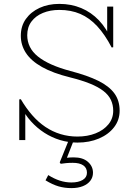

<svg xmlns="http://www.w3.org/2000/svg" viewBox="-20 -720 714 987"><path d="M378 13Q332 13 289 0Q246 -13 208 -37.5Q170 -62 139 -96.5Q108 -131 87 -174L110 -163V0H79V-209L87 -210Q114 -164 145.5 -128Q177 -92 213.5 -67.5Q250 -43 291.5 -30.5Q333 -18 378 -18Q430 -18 471.5 -34.5Q513 -51 537.5 -81Q562 -111 562 -151Q562 -181 550 -206.5Q538 -232 511.5 -252.5Q485 -273 443 -290Q401 -307 341 -322Q252 -344 196 -375.5Q140 -407 113.5 -447.5Q87 -488 87 -536Q87 -586 113 -622.5Q139 -659 183.5 -679.5Q228 -700 285 -700Q346 -700 397.5 -678.5Q449 -657 488.5 -615.5Q528 -574 554 -513L531 -519V-686H562V-477L554 -476Q519 -543 479.5 -585.5Q440 -628 392.5 -648.5Q345 -669 285 -669Q238 -669 200.5 -653.5Q163 -638 141.5 -609Q120 -580 120 -539Q120 -507 133.5 -479.5Q147 -452 175 -429.5Q203 -407 244.5 -388.5Q286 -370 342 -355Q430 -332 485.5 -304.5Q541 -277 568 -240Q595 -203 595 -151Q595 -103 566.5 -66Q538 -29 489 -8Q440 13 378 13ZM347 247Q312 247 281 238Q250 229 214 207L228 180Q258 199 287.5 208.5Q317 218 347 218Q383 218 405 205Q427 192 427 168Q427 143 408 130Q389 117 354 117Q335 117 320 118.5Q305 120 292 122L287 115L334 -1H360L324 91Q332 90 340.5 89.5Q349 89 359 89Q406 89 432 112Q458 135 458 168Q458 191 444.5 209Q431 227 406 237Q381 247 347 247Z"/></svg>

Font: BioRhyme ExtraLight
Style: Regular
Weight: 250
Designer: Aoife Mooney
Foundry: Aoife Mooney Type
Version: Version 1.600;gftools[0.9.33]